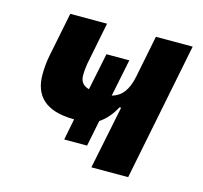

<svg xmlns="http://www.w3.org/2000/svg" viewBox="-83 -616 746 706"><g transform="rotate(15 290.5 -262.5)"><path d="M322 0H462L567 -525H427L395 -365C384 -311 362 -284 326 -274L355 -416H268L239 -275C215 -282 205 -296 205 -320C205 -334 207 -352 209 -364L241 -525H101L67 -356C63 -336 60 -310 60 -283C60 -206 102 -154 215 -154L199 -73H286L306 -172C329 -187 349 -210 365 -240H371Z"/></g></svg>

Font: LVC Sans
Style: Bold Italic
Weight: 700
Italic angle: -11.31°
Designer: Mike Abbink, Paul van der Laan, Pieter van Rosmalen
Foundry: Bold Monday
Version: Version 3.0